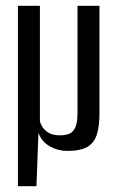

<svg xmlns="http://www.w3.org/2000/svg" viewBox="-20 -515 405 664"><path d="M42 129V-495H118V-95Q125 -72 142 -59.5Q159 -47 186 -47Q205 -47 218.5 -52Q232 -57 240 -73.5Q248 -90 248 -123V-495H324V-124Q324 -79 315 -50Q306 -21 282 -7Q258 7 212 7Q181 7 153 -8.5Q125 -24 113 -55L106 129Z"/></svg>

Font: Alumni Sans Medium
Style: Regular
Weight: 500
Designer: Robert E. Leuschke
Foundry: Robert E. Leuschke
Version: Version 1.018